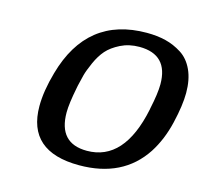

<svg xmlns="http://www.w3.org/2000/svg" viewBox="-106 -835 1033 975"><g transform="rotate(15 410.5 -347.5)"><path d="M118.2 -216.8Q118.2 -295.9 147 -397Q236.8 -716.8 549.8 -716.8Q604 -716.8 648.9 -705.8Q693.8 -694.8 734.4 -668.9Q774.9 -643.1 797.9 -593Q820.8 -543 820.8 -473.1Q820.8 -408.2 798.3 -313Q775.9 -217.8 729 -145Q619.1 22 390.1 22Q118.2 22 118.2 -216.8ZM259.8 -221.2Q259.8 -59.1 409.2 -59.1Q605 -59.1 664.1 -344.2Q665 -348.1 665 -350.1Q683.1 -434.1 683.1 -481.9Q683.1 -637.7 532.2 -638.2Q477.1 -638.2 433.1 -616.2Q389.2 -594.2 364 -565.7Q338.9 -537.1 319.8 -494.1Q300.8 -451.2 293.9 -425.5Q287.1 -399.9 279.8 -367.2Q278.8 -360.4 277.8 -356.9Q259.8 -267.1 259.8 -221.2Z"/></g></svg>

Font: CMU Sans Serif
Style: BoldOblique
Weight: 700
Italic angle: -12°
Version: Version 0.7.0